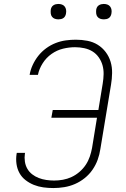

<svg xmlns="http://www.w3.org/2000/svg" viewBox="-20 -944 640 972"><path d="M250 8Q224 8 199 4.5Q174 1 151.5 -8Q129 -17 109.5 -32Q90 -47 78.5 -68Q67 -89 63.5 -114Q60 -139 64 -165L65 -170H107L106 -166Q103 -146 106 -126Q109 -106 118.5 -89.5Q128 -73 143 -61.5Q158 -50 176 -43Q194 -36 214 -33Q234 -30 254 -30Q276 -30 298.5 -34Q321 -38 342.5 -48Q364 -58 382.5 -74Q401 -90 414 -109.5Q427 -129 434.5 -151Q442 -173 446 -195L471 -348H240L247 -387H478L500 -521Q504 -545 504.5 -568.5Q505 -592 499 -613.5Q493 -635 480 -653.5Q467 -672 448.5 -683.5Q430 -695 407 -700Q384 -705 360 -705Q330 -705 299 -697.5Q268 -690 241 -671Q214 -652 196 -623.5Q178 -595 172 -565H130Q134 -590 145.5 -615Q157 -640 174 -661.5Q191 -683 213.5 -699.5Q236 -716 261.5 -726Q287 -736 313 -739.5Q339 -743 364 -743Q394 -743 422.5 -737.5Q451 -732 474.5 -717.5Q498 -703 515 -680.5Q532 -658 540 -631Q548 -604 547.5 -574Q547 -544 542 -515L488 -189Q484 -162 474.5 -135.5Q465 -109 448.5 -85Q432 -61 409 -42.5Q386 -24 359.5 -12.5Q333 -1 305 3.5Q277 8 250 8ZM506 -846Q496 -846 487.5 -849Q479 -852 473.5 -859Q468 -866 467 -875.5Q466 -885 467 -895Q468 -901 471 -907Q474 -913 480 -917Q486 -921 492.5 -922.5Q499 -924 505 -924Q515 -924 523.5 -921Q532 -918 537.5 -911Q543 -904 544.5 -894.5Q546 -885 544 -875Q543 -869 540 -863Q537 -857 531.5 -853Q526 -849 519 -847.5Q512 -846 506 -846ZM276 -846Q266 -846 257.5 -849Q249 -852 243.5 -859Q238 -866 237 -875.5Q236 -885 237 -895Q238 -901 241 -907Q244 -913 250 -917Q256 -921 262.5 -922.5Q269 -924 275 -924Q285 -924 293.5 -921Q302 -918 307.5 -911Q313 -904 314.5 -894.5Q316 -885 314 -875Q313 -869 310 -863Q307 -857 301.5 -853Q296 -849 289 -847.5Q282 -846 276 -846Z"/></svg>

Font: Iosevka Extralight Extended
Style: Italic
Weight: 200
Width: 7
Italic angle: -9°
Monospace: yes
Designer: Belleve Invis
Foundry: Belleve Invis
Version: Version 32.5.0; ttfautohint (v1.8.4)